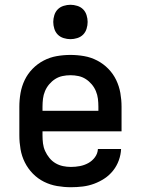

<svg xmlns="http://www.w3.org/2000/svg" viewBox="-20 -772 590 804"><path d="M277 12Q248 12 219 7Q190 2 164 -11Q138 -24 117.5 -45Q97 -66 84 -92Q71 -118 66 -147Q61 -176 61 -205V-325Q61 -354 66 -382.5Q71 -411 83.5 -437Q96 -463 116.5 -484Q137 -505 163 -518.5Q189 -532 217.5 -537Q246 -542 275 -542Q304 -542 332.5 -537Q361 -532 387 -518.5Q413 -505 433.5 -484Q454 -463 466.5 -437Q479 -411 484 -382.5Q489 -354 489 -325V-222H158V-205Q158 -188 160 -171.5Q162 -155 169 -139.5Q176 -124 187 -110.5Q198 -97 212.5 -88.5Q227 -80 243.5 -76.5Q260 -73 277 -73Q296 -73 314.5 -76.5Q333 -80 349.5 -89Q366 -98 377.5 -113.5Q389 -129 390 -148H487Q486 -124 477.5 -100.5Q469 -77 453.5 -57.5Q438 -38 417.5 -24.5Q397 -11 374 -2.5Q351 6 326.5 9Q302 12 277 12ZM158 -308H392V-325Q392 -342 390 -358.5Q388 -375 381.5 -390.5Q375 -406 364 -419Q353 -432 339 -441Q325 -450 308.5 -453.5Q292 -457 275 -457Q258 -457 241.5 -453.5Q225 -450 211 -441Q197 -432 186 -419Q175 -406 168.5 -390.5Q162 -375 160 -358.5Q158 -342 158 -325ZM275 -608Q261 -608 246.5 -612.5Q232 -617 222 -627Q212 -637 207.5 -651.5Q203 -666 203 -680Q203 -694 207.5 -708.5Q212 -723 222 -733Q232 -743 246.5 -747.5Q261 -752 275 -752Q289 -752 303.5 -747.5Q318 -743 328 -733Q338 -723 342.5 -708.5Q347 -694 347 -680Q347 -666 342.5 -651.5Q338 -637 328 -627Q318 -617 303.5 -612.5Q289 -608 275 -608Z"/></svg>

Font: Lode Dark Term
Style: Bold
Weight: 700
Monospace: yes
Designer: Belleve Invis
Foundry: Belleve Invis
Version: Version 29.2.0